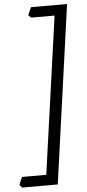

<svg xmlns="http://www.w3.org/2000/svg" viewBox="-104 -815 458 1014"><g transform="rotate(-5 125.0 -308.5)"><path d="M292 -781H101C96 -769 87 -754 83 -739L97 -726H221L104 108H-24C-29 116 -37 135 -42 150L-28 164H160Z"/></g></svg>

Font: Oxford Ugaritic Clay
Style: Regular
Weight: 400
Designer: Jacob Thomas
Foundry: Bengal Creative Media Limited
Version: Version 1.000